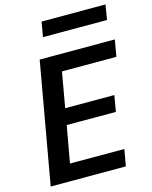

<svg xmlns="http://www.w3.org/2000/svg" viewBox="-131 -987 847 1071"><g transform="rotate(-15 292.0 -451.0)"><path d="M26 0 150 -700H584L567 -604H253L217 -401H501L485 -308H201L163 -96H477L460 0ZM200 -816 215 -902H584L570 -816Z"/></g></svg>

Font: DM Sans SemiBold
Style: Italic
Weight: 600
Italic angle: -10°
Designer: Colophon Foundry, Jonny Pinhorn
Foundry: Colophon Foundry
Version: Version 4.004;gftools[0.9.30]